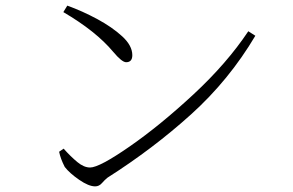

<svg xmlns="http://www.w3.org/2000/svg" viewBox="-20 -694 1040 682"><path d="M219 -674Q272 -655 325 -626.5Q378 -598 414 -565Q450 -532 450 -498Q450 -473 428 -473Q413 -473 382 -510Q321 -583 205 -651ZM862 -583 887 -567Q794 -410 659 -288Q524 -166 362 -63Q352 -55 342 -43.5Q332 -32 318 -32Q295 -32 261 -55.5Q227 -79 210 -101Q195 -130 190 -155L206 -166Q231 -138 254.5 -118.5Q278 -99 300 -99Q333 -99 441 -174Q549 -249 667.5 -359Q786 -469 862 -583Z"/></svg>

Font: Minh Nguyen ExtraLight
Style: Regular
Weight: 250
Designer: Ryoko NISHIZUKA 西塚涼子 (kana & ideographs); Frank Grießhammer (Latin, Greek & Cyrillic); Wenlong ZHANG 张文龙 (bopomofo); San
Foundry: Adobe
Version: Version 1.100;July 7, 2023;FontCreator 14.0.0.2814 64-bit